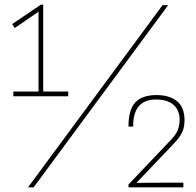

<svg xmlns="http://www.w3.org/2000/svg" viewBox="-20 -802 840 822"><path d="M765 0H530V-12L705 -196Q731 -222 740 -242.5Q749 -263 749 -290Q749 -329 723.5 -352.5Q698 -376 648 -376Q550 -376 550 -262V-260H530Q530 -333 559.5 -364Q589 -395 650 -395Q705 -395 737.5 -369Q770 -343 770 -287Q770 -258 760 -236Q750 -214 724 -187L564 -19Q602 -20 765 -20ZM124 0H100L676 -780H700ZM272 -390H37V-410H145V-752L43 -682L32 -699L155 -782H165V-410H272Z"/></svg>

Font: Tanohe Sans Thin
Style: Regular
Weight: 100
Designer: Village Type and Design LLC & Cristiano Sobral
Foundry: Cooper Hewitt Smithsonian Design Museum
Version: Version 1.00;September 29, 2021;FontCreator 13.0.0.2655 64-b